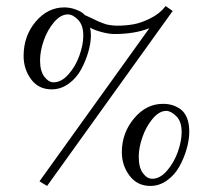

<svg xmlns="http://www.w3.org/2000/svg" viewBox="-20 -595 677 627"><path d="M433.1 -83Q433.1 -47.4 446.8 -29.3Q460.4 -11.2 477.1 -11.2Q502.9 -11.2 525.9 -38.1Q548.8 -64.9 561 -99.9Q573.2 -134.8 573.2 -164.1Q573.2 -198.2 555.7 -215.6Q538.1 -232.9 522.9 -232.9Q500 -232.9 478.5 -207.3Q457 -181.6 445.1 -147.2Q433.1 -112.8 433.1 -83ZM377.9 -98.1Q377.9 -160.6 417.7 -208.3Q457.5 -255.9 512.2 -255.9Q528.8 -255.9 542.7 -251.7Q556.6 -247.6 569.8 -238Q583 -228.5 590.6 -210Q598.1 -191.4 598.1 -165Q598.1 -138.7 589.6 -108.9Q581.1 -79.1 565.9 -51.5Q550.8 -23.9 525.6 -5.9Q500.5 12.2 471.2 12.2Q428.2 12.2 403.1 -21.2Q377.9 -54.7 377.9 -98.1ZM363.8 -511.2Q389.6 -511.2 414.6 -515.4Q439.5 -519.5 470.7 -534.9Q502 -550.3 521 -575.2L543.9 -559.1L133.8 12.2L108.9 -2.9L467.8 -502.9Q419.9 -483.9 354 -483.9Q336.4 -483.9 312.3 -490.2Q288.1 -496.6 273.9 -504.9Q276.9 -494.6 276.9 -480Q276.9 -455.1 268.3 -425.3Q259.8 -395.5 244.6 -367.7Q229.5 -339.8 204.1 -321.5Q178.7 -303.2 148.9 -303.2Q105.5 -303.2 81.3 -336.4Q57.1 -369.6 57.1 -412.1Q57.1 -477.5 96.4 -524.2Q135.7 -570.8 189.9 -570.8Q210 -570.8 229.5 -563.2Q249 -555.7 256.8 -545.9L280.3 -535.2L300.3 -525.4Q305.2 -523.4 315.4 -519.5Q325.7 -515.6 331.3 -514.4Q336.9 -513.2 345.5 -512.2Q354 -511.2 363.8 -511.2ZM110.8 -397.9Q110.8 -362.8 124.8 -344.5Q138.7 -326.2 154.8 -326.2Q180.7 -326.2 203.9 -352.5Q227.1 -378.9 239.5 -414.1Q252 -449.2 252 -479Q252 -512.7 235.1 -530.3Q218.3 -547.9 201.2 -547.9Q178.2 -547.9 156.5 -522.5Q134.8 -497.1 122.8 -462.4Q110.8 -427.7 110.8 -397.9Z"/></svg>

Font: Linux Libertine Display G
Style: Regular
Weight: 400
Designer: Philipp H. Poll
Foundry: Philipp H. Poll
Version: Version 5.0.9